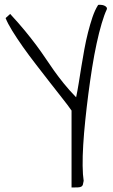

<svg xmlns="http://www.w3.org/2000/svg" viewBox="-20 -790 483 819"><path d="M285.2 -318.4Q270.5 -339.8 245.6 -371.1Q220.7 -402.3 192.4 -439Q164.1 -475.6 133.8 -514.6Q103.5 -553.7 77.6 -590.3Q51.8 -627 32.2 -658.7Q12.7 -690.4 3.9 -712.9L23.4 -730.5Q59.6 -691.4 86.4 -658.7Q113.3 -626 134.8 -597.2Q156.2 -568.4 173.8 -542Q191.4 -515.6 210.4 -488.8Q229.5 -461.9 252 -434.1Q274.4 -406.2 304.7 -375Q310.5 -402.3 315.9 -436Q321.3 -469.7 327.1 -505.9Q333 -542 339.8 -579.6Q346.7 -617.2 355.5 -651.9Q364.3 -686.5 374.5 -716.8Q384.8 -747.1 398.4 -768.6Q399.4 -769.5 402.8 -769.5Q406.2 -769.5 408.2 -769.5Q411.1 -769.5 416.5 -768.6Q421.9 -767.6 426.8 -765.1Q431.6 -762.7 434.6 -758.8Q437.5 -754.9 435.5 -750Q424.8 -727.5 413.6 -689.5Q402.3 -651.4 392.1 -604Q381.8 -556.6 373 -501.5Q364.3 -446.3 356.9 -389.6Q349.6 -333 343.8 -276.9Q337.9 -220.7 335 -171.9Q332 -123 332.5 -83Q333 -43 336.9 -18.6Q335 -7.8 333.5 -2.4Q332 2.9 327.1 5.9Q322.3 8.8 312.5 9.3Q302.7 9.8 285.2 9.8Z"/></svg>

Font: Annie Use Your Telescope
Style: Regular
Weight: 400
Designer: Kimberly Geswein
Foundry: Kimberly Geswein
Version: Version 1.002 2001